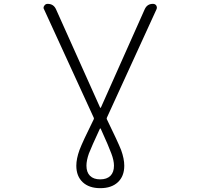

<svg xmlns="http://www.w3.org/2000/svg" viewBox="-20 -774 1040 1001"><path d="M574.2 89.8Q574.2 62.5 560.5 26.4Q547.9 -8.8 504.9 -103.5Q503.9 -104.5 502.9 -104.5Q502 -104.5 501 -103.5Q457 -8.8 443.4 26.4Q430.7 62.5 430.7 89.8Q430.7 124 449.2 142.6Q467.8 161.1 502.4 161.1Q537.1 161.1 555.7 142.6Q574.2 124 574.2 89.8ZM377.9 89.8Q377.9 53.7 394.5 7.8Q411.1 -36.1 468.8 -152.3Q470.7 -156.2 468.8 -160.2L210 -724.6Q207 -729.5 207 -733.4Q207 -739.3 210.9 -744.1Q216.8 -753.9 228.5 -753.9Q259.8 -753.9 272.5 -724.6L502 -212.9Q502.9 -211.9 503.9 -211.9Q504.9 -211.9 505.9 -212.9L734.4 -725.6Q747.1 -753.9 777.3 -753.9Q789.1 -753.9 794.9 -745.1Q797.9 -739.3 797.9 -734.4Q797.9 -730.5 795.9 -725.6L537.1 -160.2Q535.2 -156.2 537.1 -152.3Q593.8 -36.1 611.3 7.8Q627.9 53.7 627.9 89.8Q627.9 144.5 594.7 175.8Q561.5 207 502.9 207Q444.3 207 411.1 175.8Q377.9 144.5 377.9 89.8Z"/></svg>

Font: Gen Jyuu Gothic L Monospace Light
Style: Regular
Weight: 300
Designer: [Source Han Sans]
Ryoko NISHIZUKA  (kana & ideographs); Paul D. Hunt (Latin, Greek & Cyrillic); Wenlong ZHANG  (bopomofo
Version: Version 1.002.20150607